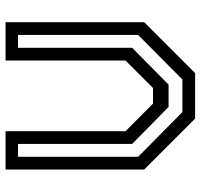

<svg xmlns="http://www.w3.org/2000/svg" viewBox="-36 -704 740 709"><g transform="rotate(-90 334.5 -350.0)"><path d="M250.5 0 62.5 -188V-700H204V-257L306 -155.5H363.5L465 -257V-700H606.5V-188L418.5 0ZM274.5 -47H395L559.5 -210.5V-654H512V-232.5L376 -98H293.5L157 -232.5V-654H109.5V-210.5Z"/></g></svg>

Font: Tourney Thin Medium
Style: Regular
Weight: 500
Version: Version 1.015